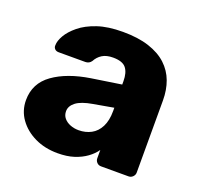

<svg xmlns="http://www.w3.org/2000/svg" viewBox="-100 -640 790 760"><g transform="rotate(20 295.0 -260.0)"><path d="M215 10Q161 10 118.5 -10.5Q76 -31 51 -66Q26 -101 26 -145Q26 -216 84 -257.5Q142 -299 238 -314L363 -333V-347Q363 -383 348 -402Q333 -421 293 -421Q265 -421 247.5 -410Q230 -399 220 -380Q211 -367 195 -367H83Q72 -367 66 -373.5Q60 -380 61 -389Q61 -407 74.5 -430.5Q88 -454 116 -477Q144 -500 188 -515Q232 -530 295 -530Q359 -530 405 -515Q451 -500 480 -473Q509 -446 522.5 -409.5Q536 -373 536 -329V-25Q536 -15 528.5 -7.5Q521 0 511 0H395Q384 0 377 -7.5Q370 -15 370 -25V-60Q357 -41 335 -25Q313 -9 283.5 0.5Q254 10 215 10ZM262 -104Q291 -104 314.5 -116.5Q338 -129 351.5 -155.5Q365 -182 365 -222V-236L280 -221Q233 -213 211.5 -196.5Q190 -180 190 -158Q190 -141 200 -129Q210 -117 226.5 -110.5Q243 -104 262 -104Z"/></g></svg>

Font: Rubik
Style: Bold
Weight: 700
Designer: Hubert and Fischer
Foundry: Hubert and Fischer
Version: Version 2.300;gftools[0.9.30]